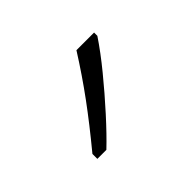

<svg xmlns="http://www.w3.org/2000/svg" viewBox="-50 -850 331 331"><g transform="rotate(-45 115.0 -685.0)"><path d="M190 -756Q174 -732 151.5 -704.5Q129 -677 105 -650.5Q81 -624 62 -606H40V-618Q73 -658 98 -692Q123 -726 147 -764H190Z"/></g></svg>

Font: Noto Sans Gurmukhi ExtraCondensed ExtraLight
Style: Regular
Weight: 200
Width: 2
Designer: Jelle Bosma - Monotype Design Team
Foundry: Monotype Imaging Inc.
Version: Version 2.004; ttfautohint (v1.8.4.7-5d5b)